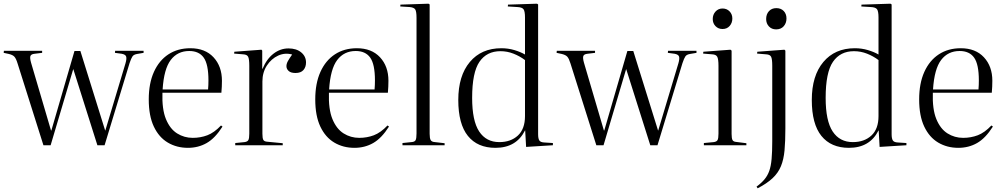

<svg xmlns="http://www.w3.org/2000/svg" viewBox="-20 -786 5430 1039"><path d="M215 0 75 -443Q67 -469 58 -479Q49 -489 28 -494L0 -500L1 -511H208V-500L167 -495Q148 -493 144.5 -482.5Q141 -472 148 -447L256 -80H258L383 -510H415L549 -80H550L659 -443Q666 -467 663 -479Q660 -491 639 -495L602 -500L603 -511H757V-500L722 -494Q704 -491 697 -481Q690 -471 681 -444L546 0H507L377 -411H376L254 0Z M997 14Q936 14 888 -14.5Q840 -43 812.5 -101Q785 -159 785 -248Q785 -335 813 -397Q841 -459 891.5 -492Q942 -525 1010 -525Q1090 -525 1135.5 -476Q1181 -427 1181 -349Q1181 -317 1178 -284H859Q856 -195 878 -141.5Q900 -88 938.5 -64Q977 -40 1023 -40Q1065 -40 1102 -54Q1139 -68 1176 -107L1184 -101Q1144 -38 1098.5 -12Q1053 14 997 14ZM860 -302H1106Q1107 -314 1107.5 -326Q1108 -338 1108 -351Q1108 -438 1082.5 -474Q1057 -510 1004 -510Q941 -510 904 -461.5Q867 -413 860 -302Z M1253 0V-12L1303 -17Q1319 -19 1324 -28Q1329 -37 1329 -63V-430Q1329 -466 1323 -478.5Q1317 -491 1296 -492L1247 -496L1248 -506L1395 -517L1399 -512V-414H1401Q1423 -467 1460 -495.5Q1497 -524 1541 -524Q1584 -524 1610 -502.5Q1636 -481 1636 -448Q1636 -423 1622 -407Q1608 -391 1579 -391Q1554 -391 1542 -402Q1530 -413 1530 -428Q1530 -441 1538 -455.5Q1546 -470 1561 -491Q1522 -502 1485 -485Q1448 -468 1424 -431Q1400 -394 1400 -345V-62Q1400 -38 1405 -29Q1410 -20 1427 -19L1510 -11V0Z M1898 14Q1837 14 1789 -14.5Q1741 -43 1713.5 -101Q1686 -159 1686 -248Q1686 -335 1714 -397Q1742 -459 1792.5 -492Q1843 -525 1911 -525Q1991 -525 2036.5 -476Q2082 -427 2082 -349Q2082 -317 2079 -284H1760Q1757 -195 1779 -141.5Q1801 -88 1839.5 -64Q1878 -40 1924 -40Q1966 -40 2003 -54Q2040 -68 2077 -107L2085 -101Q2045 -38 1999.5 -12Q1954 14 1898 14ZM1761 -302H2007Q2008 -314 2008.5 -326Q2009 -338 2009 -351Q2009 -438 1983.5 -474Q1958 -510 1905 -510Q1842 -510 1805 -461.5Q1768 -413 1761 -302Z M2158 0V-12L2206 -17Q2224 -18 2229 -27.5Q2234 -37 2234 -64V-689Q2234 -724 2227 -735Q2220 -746 2196 -748L2146 -751L2147 -761L2299 -766L2305 -762V-62Q2305 -38 2310.5 -28Q2316 -18 2334 -17L2386 -11V0Z M2661 14Q2564 14 2512 -50.5Q2460 -115 2460 -245Q2460 -376 2522.5 -450.5Q2585 -525 2693 -525Q2730 -525 2763.5 -515Q2797 -505 2821 -491V-691Q2821 -725 2813 -736Q2805 -747 2778 -748L2728 -751L2729 -761L2886 -766L2892 -762V-60Q2892 -36 2898.5 -26Q2905 -16 2925 -15L2972 -12V0L2827 9L2822 -80H2821Q2774 14 2661 14ZM2682 -17Q2744 -17 2782.5 -52.5Q2821 -88 2821 -158V-461Q2793 -482 2759 -495.5Q2725 -509 2688 -509Q2614 -509 2574.5 -451.5Q2535 -394 2535 -256Q2535 -132 2573 -74.5Q2611 -17 2682 -17Z M3207 0 3067 -443Q3059 -469 3050 -479Q3041 -489 3020 -494L2992 -500L2993 -511H3200V-500L3159 -495Q3140 -493 3136.5 -482.5Q3133 -472 3140 -447L3248 -80H3250L3375 -510H3407L3541 -80H3542L3651 -443Q3658 -467 3655 -479Q3652 -491 3631 -495L3594 -500L3595 -511H3749V-500L3714 -494Q3696 -491 3689 -481Q3682 -471 3673 -444L3538 0H3499L3369 -411H3368L3246 0Z M3890 -629Q3867 -629 3852 -644.5Q3837 -660 3837 -683Q3837 -707 3852 -723.5Q3867 -740 3890 -740Q3913 -740 3928 -724.5Q3943 -709 3943 -686Q3943 -662 3928.5 -645.5Q3914 -629 3890 -629ZM3789 0V-12L3842 -17Q3858 -19 3863 -28Q3868 -37 3868 -63V-430Q3868 -466 3861.5 -478.5Q3855 -491 3834 -492L3785 -496L3786 -506L3933 -517L3939 -512V-61Q3939 -37 3944 -28Q3949 -19 3964 -18L4019 -11V0Z M4180 -627Q4156 -627 4141 -643Q4126 -659 4126 -683Q4126 -709 4141 -725.5Q4156 -742 4181 -742Q4206 -742 4221 -726.5Q4236 -711 4236 -686Q4236 -661 4221 -644Q4206 -627 4180 -627ZM4080 233 4074 224Q4101 204 4117.5 184Q4134 164 4143 138.5Q4152 113 4155.5 74.5Q4159 36 4159 -22V-430Q4159 -466 4153 -478.5Q4147 -491 4126 -492L4077 -496L4078 -506L4225 -517L4230 -512V-91Q4230 -22 4225.5 27.5Q4221 77 4206 113.5Q4191 150 4160.5 178.5Q4130 207 4080 233Z M4574 14Q4477 14 4425 -50.5Q4373 -115 4373 -245Q4373 -376 4435.5 -450.5Q4498 -525 4606 -525Q4643 -525 4676.5 -515Q4710 -505 4734 -491V-691Q4734 -725 4726 -736Q4718 -747 4691 -748L4641 -751L4642 -761L4799 -766L4805 -762V-60Q4805 -36 4811.5 -26Q4818 -16 4838 -15L4885 -12V0L4740 9L4735 -80H4734Q4687 14 4574 14ZM4595 -17Q4657 -17 4695.5 -52.5Q4734 -88 4734 -158V-461Q4706 -482 4672 -495.5Q4638 -509 4601 -509Q4527 -509 4487.5 -451.5Q4448 -394 4448 -256Q4448 -132 4486 -74.5Q4524 -17 4595 -17Z M5166 14Q5105 14 5057 -14.5Q5009 -43 4981.5 -101Q4954 -159 4954 -248Q4954 -335 4982 -397Q5010 -459 5060.5 -492Q5111 -525 5179 -525Q5259 -525 5304.5 -476Q5350 -427 5350 -349Q5350 -317 5347 -284H5028Q5025 -195 5047 -141.5Q5069 -88 5107.5 -64Q5146 -40 5192 -40Q5234 -40 5271 -54Q5308 -68 5345 -107L5353 -101Q5313 -38 5267.5 -12Q5222 14 5166 14ZM5029 -302H5275Q5276 -314 5276.5 -326Q5277 -338 5277 -351Q5277 -438 5251.5 -474Q5226 -510 5173 -510Q5110 -510 5073 -461.5Q5036 -413 5029 -302Z"/></svg>

Font: Literata 72pt Light
Style: Regular
Weight: 300
Designer: Latin by Veronika Burian and Jose Scaglione. Greek by Irene Vlachou. Cyrillic by Vera Evstafieva.
Foundry: TypeTogether
Version: Version 3.002